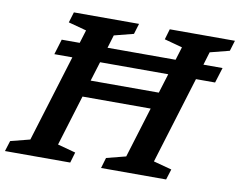

<svg xmlns="http://www.w3.org/2000/svg" viewBox="-99 -810 1141 914"><g transform="rotate(10 471.5 -353.5)"><path d="M130 -495 152.5 -569H239.5L259 -632.5L171.5 -656L187 -707H502L486.5 -656L393 -632L374 -569H703L722.5 -632.5L635.5 -656L650.5 -707H965.5L950 -656L856.5 -632L837.5 -569H930L907 -495H814.5L685.5 -74.5L773.5 -51L757.5 0H443L458 -51L551.5 -75L626.5 -319.5H297L222 -74.5L309 -51L294 0H-21.5L-5.5 -51L88 -75L217 -495ZM322 -401H651.5L680.5 -495H351Z"/></g></svg>

Font: Newsreader Caption Medium
Style: Italic
Weight: 500
Italic angle: -17°
Designer: Hugues Gentile
Foundry: Production Type
Version: Version 1.001